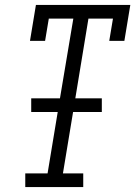

<svg xmlns="http://www.w3.org/2000/svg" viewBox="-20 -755 546 775"><path d="M82 0V-55H172L213 -303H106V-358H222L276 -680H177L162 -590H101L125 -735H506L482 -590H421L436 -680H337L284 -358H391V-303H275L234 -55H316V0Z"/></svg>

Font: Iosevka Slab Light Oblique
Style: Regular
Weight: 300
Italic angle: -9°
Monospace: yes
Designer: Belleve Invis
Foundry: Belleve Invis
Version: Version 11.1.1; ttfautohint (v1.8.3)